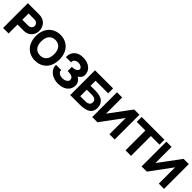

<svg xmlns="http://www.w3.org/2000/svg" viewBox="457 -2622 4433 4433"><g transform="rotate(45 2673.5 -406.0)"><path d="M420 -809Q483 -809 535 -786.5Q587 -764 619.5 -726.5Q652 -689 669 -643Q686 -597 686 -548Q686 -468 649 -408Q612 -348 554 -319.5Q496 -291 428 -291H226V0H46V-809H166ZM417 -448Q466 -448 498 -475.5Q530 -503 530 -548.5Q530 -594 497 -623Q464 -652 417 -652H226V-448Z M1098 -826Q1181 -826 1251.5 -797.5Q1322 -769 1373.5 -715.5Q1425 -662 1454 -582.5Q1483 -503 1483 -406Q1483 -304 1453 -223Q1423 -142 1370 -90.5Q1317 -39 1247.5 -12Q1178 15 1098 15Q1018 15 948.5 -12.5Q879 -40 826 -91.5Q773 -143 742.5 -224Q712 -305 712 -406Q712 -504 742.5 -585Q773 -666 825.5 -718Q878 -770 948 -798Q1018 -826 1098 -826ZM1098 -153Q1193 -153 1251 -216.5Q1309 -280 1309 -406Q1309 -531 1250.5 -595Q1192 -659 1098 -659Q1003 -659 945 -594.5Q887 -530 887 -406Q887 -281 945 -217Q1003 -153 1098 -153Z M2060 -424Q2113 -392 2141.5 -346Q2170 -300 2170 -246Q2170 -127 2083 -56Q1996 15 1851 15Q1761 15 1684 -17.5Q1607 -50 1560 -111Q1513 -172 1513 -246V-262H1683V-246Q1682 -213 1708.5 -188.5Q1735 -164 1770 -154.5Q1805 -145 1842 -145Q1899 -146 1945.5 -175.5Q1992 -205 1990 -245Q1989 -282 1974 -304Q1959 -326 1917.5 -339Q1876 -352 1804 -352V-487Q1891 -489 1932 -514.5Q1973 -540 1973 -580Q1973 -616 1932.5 -640Q1892 -664 1850 -664Q1793 -664 1755 -637Q1717 -610 1717 -565V-549H1547V-565Q1547 -682 1624 -754.5Q1701 -827 1834 -827Q1979 -827 2066 -755.5Q2153 -684 2153 -565Q2153 -483 2060 -424Z M2573 -484Q2661 -484 2725 -465Q2789 -446 2825.5 -411.5Q2862 -377 2878.5 -334Q2895 -291 2895 -238Q2895 -194 2884 -158.5Q2873 -123 2854 -98.5Q2835 -74 2806 -56Q2777 -38 2747 -27.5Q2717 -17 2679 -10.5Q2641 -4 2607 -2Q2573 0 2533 0H2238V-809H2829V-648H2418V-484ZM2726 -241V-263Q2726 -303 2689.5 -330.5Q2653 -358 2595 -358H2420V-145H2595Q2653 -145 2689.5 -172.5Q2726 -200 2726 -241Z M2956 -809H3126V-281L3518 -809H3689V0H3518V-533L3126 0H2956Z M3761 -809H4505V-648H4223V0H4043V-648H3761Z M4568 -809H4738V-281L5130 -809H5301V0H5130V-533L4738 0H4568Z"/></g></svg>

Font: Neutral Face
Style: Bold
Weight: 700
Designer: Vadym Aksieiev
Version: Version 1.039;Fontself Maker 3.5.7